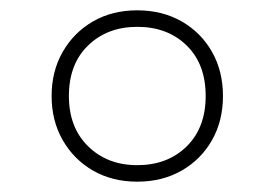

<svg xmlns="http://www.w3.org/2000/svg" viewBox="-20 -768 532 372"><path d="M246 -416Q197.5 -416 160.2 -437.5Q123 -459 101.5 -496.5Q80 -534 80 -582Q80 -630 101.5 -667.5Q123 -705 160.2 -726.5Q197.5 -748 246 -748Q294.5 -748 332 -726.5Q369.5 -705 390.8 -667.5Q412 -630 412 -582Q412 -534 390.8 -496.5Q369.5 -459 332 -437.5Q294.5 -416 246 -416ZM246 -448Q304.5 -448 341.5 -484.2Q378.5 -520.5 378.5 -582Q378.5 -644 341.5 -680Q304.5 -716 246 -716Q188 -716 150.8 -680Q113.5 -644 113.5 -582Q113.5 -521 150.8 -484.5Q188 -448 246 -448Z"/></svg>

Font: Encode Sans SC Condensed Thin Thin
Style: Regular
Weight: 250
Version: Version 3.002